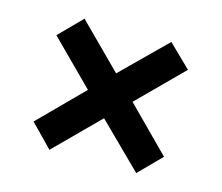

<svg xmlns="http://www.w3.org/2000/svg" viewBox="-72 -667 725 628"><g transform="rotate(15 290.5 -353.0)"><path d="M436 -575 512 -501 364 -353 510 -206 436 -131 288 -277 142 -131 68 -207 213 -353 67 -499 142 -575 288 -429Z"/></g></svg>

Font: Noto Sans Lao UI
Style: Regular
Weight: 400
Designer: Monotype Design Team
Foundry: Monotype Imaging Inc.
Version: Version 2.000